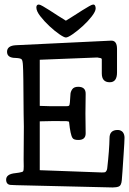

<svg xmlns="http://www.w3.org/2000/svg" viewBox="-20 -815 568 845"><path d="M390 -795Q396 -795 398.5 -790Q401 -785 401 -778Q401 -765 384 -743Q367 -721 344.5 -700.5Q322 -680 300.5 -665Q279 -650 270 -650Q262 -650 241 -664.5Q220 -679 197.5 -700Q175 -721 157.5 -743.5Q140 -766 140 -782Q140 -795 151 -795Q156 -795 169 -787.5Q182 -780 198.5 -769.5Q215 -759 234 -746.5Q253 -734 270 -724Q287 -734 306 -746.5Q325 -759 342 -769.5Q359 -780 372 -787.5Q385 -795 390 -795ZM140 -650ZM357 -228Q357 -199 325 -199Q304 -199 299 -208Q290 -221 284 -278Q284 -281 271 -282H248Q232 -283 155 -281Q155 -178 155 -66L428 -56Q442 -56 444 -58Q451 -64 452 -75Q461 -154 462 -207Q462 -243 498 -243Q511 -243 520 -234Q528 -224 528 -209Q528 -194 524 -135Q520 -76 519 -60.5Q518 -45 516 -22Q514 1 503.5 5.5Q493 10 476 10Q264 5 52 0Q52 0 30 -1Q8 -1 7 -23Q6 -49 48 -53Q66 -55 76 -58Q84 -59 84 -71Q85 -74 84 -113Q85 -257 85 -258Q85 -258 84 -314Q83 -503 81 -526Q80 -548 75.5 -553.5Q71 -559 49 -560Q11 -560 11 -587Q11 -614 50 -616Q458 -635 466 -636Q495 -639 495 -600Q495 -600 495 -496Q495 -453 463 -453Q428 -453 428 -492Q428 -521 428 -554Q428 -559 419 -560Q419 -560 408 -562L155 -552Q155 -445 155 -349Q207 -347 231.5 -347.5Q256 -348 268.5 -347.5Q281 -347 284.5 -350.5Q288 -354 290 -399Q290 -410 297.5 -421.5Q305 -433 324 -433Q358 -433 357 -401L356 -315Z"/></svg>

Font: Scratch Savers
Style: Book
Weight: 400
Designer: Pablo Impallari, Rodrigo Fuenzalida, Brenda Gallo
Foundry: Pablo Impallari, Rodrigo Fuenzalida, Brenda Gallo
Version: Version 4.0b1